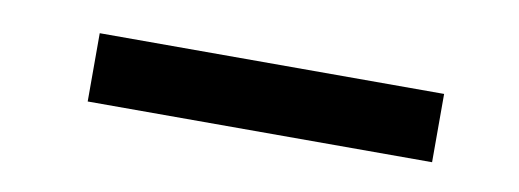

<svg xmlns="http://www.w3.org/2000/svg" viewBox="-26 -361 570 211"><g transform="rotate(10 259.0 -255.0)"><path d="M74.2 -293H458.5V-216.8H74.2Z"/></g></svg>

Font: Fantasque Sans Mono
Style: Regular
Weight: 400
Monospace: yes
Designer: Jany Belluz
Version: Version 1.8.0 ; ttfautohint (v1.8.2)